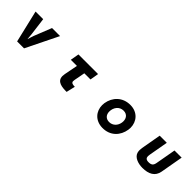

<svg xmlns="http://www.w3.org/2000/svg" viewBox="337 -1897 3327 3327"><g transform="rotate(45 2000.0 -233.5)"><path d="M365 64H535L826 -528H629L502 -209C488 -174 469 -101 464 -90C462 -102 457 -180 453 -208L412 -528H225Z M1541 -167 1579 -369H1730L1757 -528H1276L1248 -369H1398L1350 -121C1347 -105 1344 -82 1344 -68C1345 66 1479 76 1590 76L1628 -87C1576 -87 1540 -96 1538 -133C1538 -143 1539 -155 1541 -167Z M2810 -219C2812 -236 2814 -252 2814 -268C2814 -419 2710 -545 2534 -546C2341 -547 2218 -416 2191 -250C2188 -232 2187 -215 2187 -198C2187 -50 2289 75 2465 79C2664 83 2785 -53 2810 -219ZM2644 -227C2630 -139 2566 -75 2479 -75C2398 -75 2353 -131 2353 -206C2353 -303 2414 -393 2519 -393C2616 -393 2658 -315 2644 -227Z M3731 -111 3805 -528H3630L3563 -153C3551 -88 3520 -64 3448 -66C3392 -68 3374 -94 3374 -135C3374 -146 3376 -159 3378 -172L3441 -528H3267L3202 -161C3199 -143 3197 -124 3197 -106C3197 -87 3199 -69 3203 -53C3226 38 3340 79 3449 79C3601 79 3707 24 3731 -111Z"/></g></svg>

Font: LINE Seed JP App_OTF ExtraBold
Style: Regular
Weight: 800
Designer: LINE & Fontrix & Fontworks
Version: Version 1.013